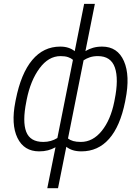

<svg xmlns="http://www.w3.org/2000/svg" viewBox="-20 -782 719 1005"><path d="M62.5 -259.8Q89.8 -397.5 148.7 -467.8Q207.5 -538.1 295.4 -538.1Q318.8 -538.1 337.6 -532Q356.4 -525.9 371.1 -514.2L420.4 -761.7H476.6L427.2 -514.6Q445.8 -525.9 467.3 -532Q488.8 -538.1 514.6 -538.1Q595.2 -538.1 628.7 -462.2Q662.1 -386.2 636.7 -259.8L634.8 -249.5Q608.9 -120.6 551 -55.2Q493.2 10.3 406.2 10.3Q380.9 10.3 361.3 4.2Q341.8 -2 327.1 -13.7L283.7 203.1H227.5L270.5 -11.2Q251.5 -0.5 230.7 4.9Q210 10.3 185.1 10.3Q105.5 10.3 71.3 -60.3Q37.1 -130.9 60.5 -249.5ZM580.1 -259.8Q602.1 -368.7 581.3 -428.5Q560.5 -488.3 492.2 -488.3Q468.8 -488.3 450.4 -482.2Q432.1 -476.1 417.5 -466.3L335.9 -57.1Q347.2 -48.3 363.3 -43.7Q379.4 -39.1 403.3 -39.1Q465.8 -39.1 512.5 -96.7Q559.1 -154.3 578.1 -249.5ZM117.7 -249.5Q96.7 -145.5 117.2 -92.3Q137.7 -39.1 206.5 -39.1Q227.5 -39.1 246.1 -44.4Q264.6 -49.8 280.3 -59.6L361.8 -468.8Q352.1 -477.5 336.4 -482.9Q320.8 -488.3 296.9 -488.3Q233.9 -488.3 186.8 -424.3Q139.6 -360.4 119.6 -259.8Z"/></svg>

Font: Franko
Style: Light Italic
Weight: 300
Designer: Google
Version: Version 1.200310; 2013